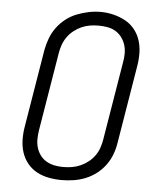

<svg xmlns="http://www.w3.org/2000/svg" viewBox="-53 -792 707 847"><g transform="rotate(5 300.0 -369.0)"><path d="M251 8Q222 8 193.5 2.5Q165 -3 141 -16Q117 -29 99.5 -50.5Q82 -72 73.5 -98.5Q65 -125 64.5 -154.5Q64 -184 69 -213L126 -558Q131 -584 140.5 -609.5Q150 -635 166.5 -657.5Q183 -680 205.5 -697.5Q228 -715 253.5 -725Q279 -735 305.5 -740.5Q332 -746 358 -746Q388 -746 416 -739Q444 -732 468 -719Q492 -706 509.5 -684.5Q527 -663 535.5 -636.5Q544 -610 544.5 -580.5Q545 -551 540 -522L483 -177Q479 -151 469.5 -125.5Q460 -100 443.5 -77.5Q427 -55 404 -37.5Q381 -20 355.5 -10Q330 0 303.5 4Q277 8 251 8ZM252 -50Q272 -50 291 -53Q310 -56 328.5 -64Q347 -72 363 -84.5Q379 -97 391 -113.5Q403 -130 409.5 -149Q416 -168 419 -187L476 -532Q480 -552 480 -572Q480 -592 474.5 -610Q469 -628 457.5 -643.5Q446 -659 430 -668.5Q414 -678 394.5 -681.5Q375 -685 355 -685Q336 -685 317 -682Q298 -679 280 -671Q262 -663 245.5 -650Q229 -637 217.5 -620.5Q206 -604 199.5 -585.5Q193 -567 190 -548L133 -203Q130 -184 129.5 -164Q129 -144 134.5 -125.5Q140 -107 151 -92Q162 -77 178 -67.5Q194 -58 213 -54Q232 -50 252 -50Z"/></g></svg>

Font: Iosevka Curly Slab LtEx
Style: Italic
Weight: 300
Width: 7
Italic angle: -9°
Monospace: yes
Designer: Belleve Invis
Foundry: Belleve Invis
Version: Version 11.1.0; ttfautohint (v1.8.3)